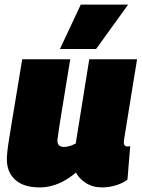

<svg xmlns="http://www.w3.org/2000/svg" viewBox="-20 -809 619 839"><path d="M153 10Q83 10 46.5 -23.5Q10 -57 10 -112Q10 -126 12 -146Q14 -166 19 -197Q24 -228 31.5 -274.5Q39 -321 50.5 -389Q62 -457 77 -550H287Q278 -497 271 -453Q264 -409 258 -372.5Q252 -336 247 -305.5Q242 -275 238 -248.5Q234 -222 231 -198Q230 -182 237.5 -174.5Q245 -167 259 -167Q268 -167 277 -169Q286 -171 295 -174.5Q304 -178 311 -182L370 -550H579Q562 -445 551 -378Q540 -311 534 -272.5Q528 -234 525 -216.5Q522 -199 521.5 -194Q521 -189 521 -188Q521 -178 525 -173.5Q529 -169 535 -169Q537 -169 540.5 -169Q544 -169 549 -171L537 -24Q516 -8 485.5 1Q455 10 426 10Q385 10 355 -9.5Q325 -29 312 -55Q286 -33 259.5 -18.5Q233 -4 206.5 3Q180 10 153 10ZM242 -595 333 -789H540L400 -595Z"/></svg>

Font: Georama ExtraCondensed Thin Black
Style: Italic
Weight: 900
Italic angle: -9°
Version: Version 1.001